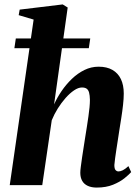

<svg xmlns="http://www.w3.org/2000/svg" viewBox="-20 -837 631 868"><path d="M417 11Q393.5 11 376.8 3.2Q360 -4.5 351.5 -19.5Q343 -34.5 343 -56Q343 -66.5 345.5 -84.8Q348 -103 351.2 -126.2Q354.5 -149.5 358.5 -173.5Q362.5 -197.5 365.5 -218.5Q369.5 -242 373 -265.5Q376.5 -289 379.8 -311.2Q383 -333.5 384.8 -352.5Q386.5 -371.5 386.5 -385.5Q386 -406 382.8 -418.2Q379.5 -430.5 371.8 -436Q364 -441.5 350.5 -441.5Q334 -441.5 314.8 -428.5Q295.5 -415.5 276.5 -394Q257.5 -372.5 241.2 -346.5Q225 -320.5 214 -293.5L171 0H24L132 -748.5L64.5 -768.5L69 -793.5L263.5 -817L286 -803L224.5 -365Q238 -395.5 258.5 -425.5Q279 -455.5 305 -480.5Q331 -505.5 361.5 -520.5Q392 -535.5 426 -535.5Q463 -535.5 488.2 -521Q513.5 -506.5 526.5 -479.5Q539.5 -452.5 539.5 -414Q539.5 -391 536.2 -362.2Q533 -333.5 528.2 -303.2Q523.5 -273 519 -245Q516 -226 512.8 -204.2Q509.5 -182.5 506.2 -161.5Q503 -140.5 500.5 -122.2Q498 -104 497 -91Q497 -73.5 502.8 -67.8Q508.5 -62 515.5 -62Q524 -62 535 -67.2Q546 -72.5 560.5 -86L573 -59Q563.5 -48 542.8 -31.2Q522 -14.5 490.8 -1.8Q459.5 11 417 11ZM51.5 -663H388L381.5 -619H45Z"/></svg>

Font: Merriweather 96pt ExtraBold
Style: Italic
Weight: 800
Italic angle: -7.8°
Version: Version 2.101